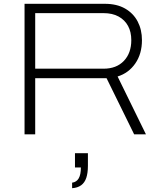

<svg xmlns="http://www.w3.org/2000/svg" viewBox="-20 -706 851 1009"><path d="M109 0V-686H531Q594 -686 637.5 -661Q681 -636 703.5 -593Q726 -550 726 -495Q726 -423 691 -372.5Q656 -322 598 -304L747 0H685L540 -295H165V0ZM165 -345H524Q592 -345 631 -386Q670 -427 670 -495Q670 -538 653 -569.5Q636 -601 603.5 -619Q571 -637 524 -637H165ZM359 283V254Q382 251 393.5 231.5Q405 212 405 174H374V99H442V165Q442 203 433.5 228.5Q425 254 406.5 267.5Q388 281 359 283Z"/></svg>

Font: Archivo SemiExpanded Thin
Style: Regular
Weight: 250
Width: 6
Designer: Hector Gatti
Foundry: Omnibus-Type
Version: Version 2.001